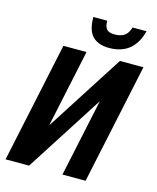

<svg xmlns="http://www.w3.org/2000/svg" viewBox="-132 -1003 894 1094"><g transform="rotate(15 315.0 -456.5)"><path d="M7.4 0 158.4 -710H294.8L197.2 -251L491.6 -710H630.4L479.4 0H343L440.6 -459L146.2 0ZM411.6 -765.6Q348.6 -765.6 314.6 -799.4Q280.6 -833.2 280.6 -912.8H362.6Q362.6 -875.8 377 -861.9Q391.4 -848 421.4 -848Q458.2 -848 479.8 -862.5Q501.4 -877 512.2 -912.8H594.2Q576.4 -841 531.1 -803.3Q485.8 -765.6 411.6 -765.6Z"/></g></svg>

Font: Geist Mono
Style: Italic
Weight: 400
Italic angle: -12°
Monospace: yes
Designer: Basement.studio, Andrés Briganti, Mateo Zaragoza
Foundry: Basement.studio, Vercel, Andrés Briganti, Guido Ferreyra, Mateo Zaragoza
Version: Version 1.500